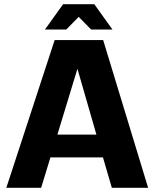

<svg xmlns="http://www.w3.org/2000/svg" viewBox="-20 -890 732 910"><path d="M510 0 468 -144H219L175 0H10L239 -700H469L682 0ZM347 -564 252 -252H437ZM513 -750H412L353 -810L294 -750H193L279 -870H427Z"/></svg>

Font: Fivo Sans
Style: Regular
Weight: 700
Designer: Alexander Slobzheninov
Foundry: Alexander Slobzheninov
Version: 1.0